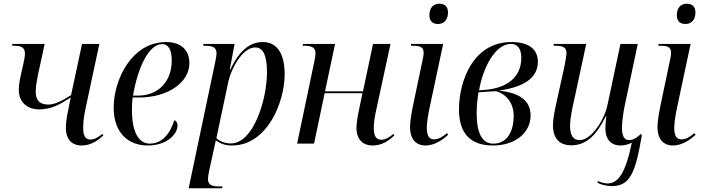

<svg xmlns="http://www.w3.org/2000/svg" viewBox="-20 -772 3777 1032"><path d="M419 10C468 10 507 -17 536 -45L530 -52C502 -30 485 -22 466 -22C438 -22 427 -44 427 -85C427 -116 432 -154 441 -194L514 -536H421L362 -261C310 -227 272 -210 240 -210C189 -210 172 -237 172 -281C172 -309 178 -339 185 -374L220 -536H47L45 -526H56C90 -526 114 -519 114 -485C114 -470 111 -453 105 -426L97 -391C87 -348 81 -318 81 -289C81 -224 125 -184 191 -184C260 -184 306 -214 360 -248L346 -178C337 -138 334 -103 334 -83C334 -33 358 10 419 10Z M774 10C882 10 934 -55 934 -96C934 -114 927 -122 917 -126C894 -53 852 0 785 0C723 0 689 -66 689 -184C689 -204 691 -233 693 -248H729C882 -248 998 -329 998 -432C998 -504 952 -546 873 -546C687 -546 591 -342 591 -194C591 -57 670 10 774 10ZM721 -258H695C719 -401 777 -535 852 -535C885 -535 903 -505 903 -446C903 -336 833 -258 721 -258Z M1135 -430 994 240H1174L1176 230H1161C1123 230 1098 225 1098 191C1098 179 1102 154 1105 142L1128 37C1132 17 1135 4 1140 -18C1166 1 1190 10 1227 10C1417 10 1510 -224 1510 -372C1510 -486 1468 -546 1393 -546C1309 -546 1257 -480 1218 -398H1215L1241 -536H1074L1072 -526H1083C1120 -526 1144 -519 1144 -485C1144 -477 1141 -457 1135 -430ZM1221 -1C1181 -1 1156 -18 1143 -29L1208 -336C1223 -403 1283 -517 1352 -517C1401 -517 1415 -459 1415 -383C1415 -238 1343 -1 1221 -1Z M1983 10C2035 10 2073 -18 2100 -45L2095 -52C2070 -32 2051 -21 2030 -21C2000 -21 1989 -44 1989 -85C1989 -116 1995 -149 2005 -194L2079 -536H1985L1931 -281H1727L1781 -536H1609L1607 -526H1615C1653 -526 1676 -518 1676 -485C1676 -477 1673 -459 1669 -439L1577 0H1668L1725 -271H1928L1909 -178C1900 -137 1896 -104 1896 -82C1896 -35 1920 10 1983 10Z M2334 -643C2361 -643 2388 -660 2388 -705C2388 -740 2367 -752 2341 -752C2311 -752 2288 -732 2288 -690C2288 -657 2307 -643 2334 -643ZM2267 10C2315 10 2360 -20 2389 -48L2382 -56C2359 -37 2338 -23 2312 -23C2285 -23 2274 -45 2274 -87C2274 -111 2282 -160 2288 -188L2362 -536H2190L2188 -526H2200C2238 -526 2257 -519 2257 -489C2257 -480 2256 -469 2253 -457L2204 -224C2195 -182 2184 -125 2184 -88C2184 -28 2213 10 2267 10Z M2630 10C2750 10 2832 -59 2832 -151C2832 -235 2767 -274 2661 -285C2789 -303 2871 -349 2871 -440C2871 -509 2820 -546 2729 -546C2520 -546 2447 -332 2447 -184C2447 -54 2509 10 2630 10ZM2572 -288 2555 -286C2575 -406 2641 -536 2726 -536C2763 -536 2782 -509 2782 -461C2782 -354 2701 -294 2572 -288ZM2632 0C2572 0 2542 -54 2542 -166C2542 -204 2547 -247 2552 -276C2579 -277 2633 -282 2646 -282C2705 -265 2741 -215 2741 -149C2741 -63 2704 0 2632 0Z M3269 228C3365 228 3395 161 3430 -45L3425 -52C3402 -31 3384 -19 3361 -19C3334 -19 3323 -43 3323 -88C3323 -116 3331 -171 3337 -200L3408 -536H3315L3245 -207C3230 -132 3160 -19 3096 -19C3057 -19 3044 -48 3044 -100C3044 -129 3055 -187 3064 -225L3131 -536H2957L2955 -526H2966C3002 -526 3025 -519 3025 -487C3025 -475 3019 -445 3015 -421L2970 -216C2962 -180 2952 -132 2952 -99C2952 -40 2977 9 3051 9C3134 9 3189 -50 3236 -147H3239C3236 -123 3234 -97 3234 -80C3234 -30 3259 10 3315 10C3337 10 3358 4 3376 -5C3342 161 3302 214 3245 214C3226 214 3207 207 3194 201L3191 210C3207 219 3235 228 3269 228Z M3664 -643C3691 -643 3718 -660 3718 -705C3718 -740 3697 -752 3671 -752C3641 -752 3618 -732 3618 -690C3618 -657 3637 -643 3664 -643ZM3597 10C3645 10 3690 -20 3719 -48L3712 -56C3689 -37 3668 -23 3642 -23C3615 -23 3604 -45 3604 -87C3604 -111 3612 -160 3618 -188L3692 -536H3520L3518 -526H3530C3568 -526 3587 -519 3587 -489C3587 -480 3586 -469 3583 -457L3534 -224C3525 -182 3514 -125 3514 -88C3514 -28 3543 10 3597 10Z"/></svg>

Font: Noto Serif Display SemiCondensed
Style: Italic
Weight: 400
Width: 4
Italic angle: -12°
Designer: Monotype Design Team
Foundry: Monotype Imaging Inc.
Version: Version 2.009